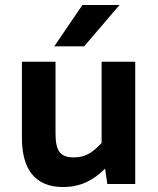

<svg xmlns="http://www.w3.org/2000/svg" viewBox="-20 -739 636 771"><path d="M402 -62 411 0H523V-491H388V-165C349 -123 320 -107 277 -107C225 -107 203 -128 203 -203V-491H68V-185C68 -63 118 12 233 12C305 12 356 -16 402 -62ZM198 -553H318L460 -719H311Z"/></svg>

Font: Falling Sky
Style: SeBd
Weight: 600
Designer: Paul D. Hunt
Foundry: Adobe Systems Incorporated
Version: Version 1.02